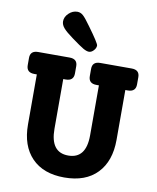

<svg xmlns="http://www.w3.org/2000/svg" viewBox="-103 -1056 939 1145"><g transform="rotate(10 366.0 -483.5)"><path d="M422 -799Q422 -783 408.5 -768.5Q395 -754 380 -754Q366 -754 345 -766Q324 -778 271 -817Q231 -846 214 -865.5Q197 -885 197 -906Q197 -933 220 -955Q243 -977 272 -977Q292 -977 308 -962Q324 -947 354 -905Q422 -812 422 -799ZM649 -700Q697 -700 697 -656V-612Q697 -567 649 -567H634V-265Q634 -136 564 -63Q494 10 365 10Q238 10 168 -62.5Q98 -135 98 -264V-567H83Q35 -567 35 -612V-656Q35 -700 83 -700H273Q321 -700 321 -656V-612Q321 -567 273 -567H258V-266Q258 -123 366 -123Q474 -123 474 -264V-567H459Q411 -567 411 -612V-656Q411 -700 459 -700Z"/></g></svg>

Font: Solway ExtraBold
Style: Regular
Weight: 800
Designer: Mariya V. Pigoulevskaya
Foundry: The Northern Block Ltd.
Version: Version 1.000;hotconv 1.0.109;makeotfexe 2.5.65596